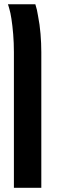

<svg xmlns="http://www.w3.org/2000/svg" viewBox="-20 -650 271 910"><path d="M45.9 240.2V-402.8Q45.9 -446.8 42.5 -488Q39.1 -529.3 34.2 -560.5Q29.3 -591.8 24.9 -605.5Q23.4 -611.8 21.5 -617.7Q19.5 -623.5 17.6 -629.9H147.5Q155.8 -605 160.2 -575.2Q168.5 -533.7 172.1 -489.3Q175.8 -444.8 175.8 -402.8V240.2Z"/></svg>

Font: Open Sans Condensed
Style: Bold
Weight: 700
Width: 3
Designer: Monotype Design Team
Foundry: Monotype Imaging Inc.
Version: Version 3.003; ttfautohint (v1.8.4)